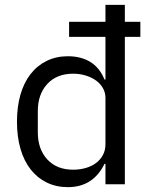

<svg xmlns="http://www.w3.org/2000/svg" viewBox="-20 -760 623 792"><path d="M415 -84H411Q364 12 260 12Q212 12 173 -7Q134 -26 106.5 -61Q79 -96 64.5 -146Q50 -196 50 -258Q50 -320 64.5 -370Q79 -420 106.5 -455Q134 -490 173 -509Q212 -528 260 -528Q314 -528 352.5 -504.5Q391 -481 411 -432H415V-608H265V-670H415V-740H495V-670H559V-608H495V0H415ZM282 -60Q309 -60 333.5 -67Q358 -74 376 -87.5Q394 -101 404.5 -120.5Q415 -140 415 -165V-357Q415 -378 404.5 -396.5Q394 -415 376 -428Q358 -441 333.5 -448.5Q309 -456 282 -456Q214 -456 175 -413.5Q136 -371 136 -302V-214Q136 -145 175 -102.5Q214 -60 282 -60Z"/></svg>

Font: Aneliza
Style: Regular
Weight: 400
Designer: Mike Abbink, Paul van der Laan, Pieter van Rosmalen
Foundry: Bold Monday
Version: Version 3.001;September 8, 2019;FontCreator 11.5.0.2425 64-b